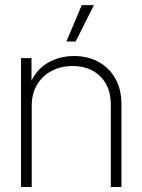

<svg xmlns="http://www.w3.org/2000/svg" viewBox="-20 -748 570 768"><path d="M106.9 -324.7V0H64V-515.6H106V-425.3Q130.9 -475.1 176 -499.5Q221.2 -523.9 275.9 -523.9Q330.6 -523.9 373.5 -500.7Q416.5 -477.5 441.2 -434.3Q465.8 -391.1 465.8 -330.6V0H423.3V-328.6Q423.3 -400.9 381.3 -442.4Q339.4 -483.9 270.5 -483.9Q224.1 -483.9 187 -464.6Q149.9 -445.3 128.4 -409.7Q106.9 -374 106.9 -324.7ZM245.6 -582 307.1 -727.5H355.5L282.7 -582Z"/></svg>

Font: Inter Display ExtraLight
Style: Regular
Weight: 200
Designer: Rasmus Andersson
Foundry: rsms
Version: Version 4.000;git-a52131595